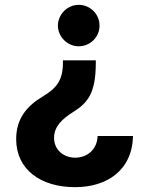

<svg xmlns="http://www.w3.org/2000/svg" viewBox="-20 -567 602 786"><path d="M372.2 -307.9V-320H237.6V-307.9C236.9 -238.6 212 -206.3 155.9 -172.6C89.5 -133.2 46.2 -81 46.2 2.5C46.2 126.8 146.3 199.2 287.3 199.2C416.2 199.2 521.3 131.7 524.5 -10.3H379.6C377.5 47.6 334.5 78.5 288 78.5C240.1 78.5 201.3 46.5 201.3 -2.8C201.3 -49.4 235.1 -80.3 278.8 -108C338.4 -145.6 371.8 -183.6 372.2 -307.9ZM217 -462C217.3 -415.5 256.7 -377.5 302.2 -377.5C349.1 -377.5 387.8 -415.5 387.4 -462C387.8 -509.2 349.1 -547.2 302.2 -547.2C256.7 -547.2 217.3 -509.2 217 -462Z"/></svg>

Font: Margiela Sans
Style: Bold
Weight: 700
Designer: Stefan Endress, Andreas Faust
Version: Version 1.100;FEAKit 1.0